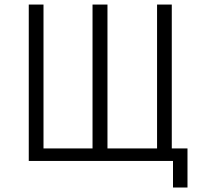

<svg xmlns="http://www.w3.org/2000/svg" viewBox="-20 -710 896 847"><path d="M743.2 117.2V0H106.9V-689.9H171.9V-55.2H388.2V-689.9H454.1V-55.2H672.9V-689.9H737.8V-55.2H807.1V117.2Z"/></svg>

Font: Acari Sans Light
Style: Regular
Weight: 300
Designer: Alfredo Marco Pradil and Stefan Peev
Foundry: Hanken Design Co.
Version: Version 1.045;January 11, 2019;FontCreator 11.5.0.2425 64-bi